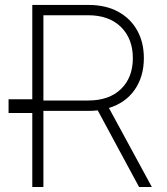

<svg xmlns="http://www.w3.org/2000/svg" viewBox="-20 -747 669 767"><path d="M109 0V-295.5H14.2V-350.5H109V-727.3H333.1Q402.3 -727.3 451.9 -700.3Q501.4 -673.3 528.1 -625.5Q554.7 -577.8 554.7 -514.6Q554.7 -441.1 518.1 -388.5Q481.5 -335.9 415.1 -315.7L586.6 0H535.5L370.4 -306.1Q352.3 -304 333.5 -304H153.4V0ZM153.4 -345.5H332.4Q416.2 -345.5 463.4 -391.5Q510.7 -437.5 510.7 -514.6Q510.7 -592.3 463.2 -639.2Q415.8 -686.1 332 -686.1H153.4Z"/></svg>

Font: Inter UI Extra Light
Style: Regular
Weight: 200
Designer: Rasmus Andersson
Foundry: rsms
Version: 3.2;8d6f07862